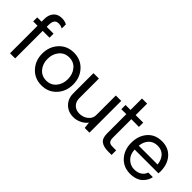

<svg xmlns="http://www.w3.org/2000/svg" viewBox="66 -1548 2348 2348"><g transform="rotate(45 1240.0 -374.0)"><path d="M127 0V-476.1H51.8V-545.9H127V-595.2Q127 -658.2 159.4 -701.7Q191.9 -745.1 250 -752Q279.8 -755.9 310.8 -750.5Q341.8 -745.1 360.8 -731.9L359.9 -662.1Q346.7 -668.9 328.9 -674.1Q311 -679.2 287.1 -679.2Q263.2 -679.2 247.1 -668Q216.3 -645 215.8 -584V-545.9H334V-476.1H215.8V0Z M868.4 -74.5Q793 6.8 675.8 6.8Q558.6 6.8 483.2 -74.5Q407.7 -155.8 407.7 -275.9Q407.7 -396 482.7 -477.5Q557.6 -559.1 675.8 -559.1Q793.9 -559.1 868.9 -477.5Q943.8 -396 943.8 -275.9Q943.8 -155.8 868.4 -74.5ZM851.6 -275.9Q851.6 -361.8 803.2 -419.4Q754.9 -477.1 675.8 -477.1Q596.7 -477.1 548.1 -419.4Q499.5 -361.8 499.5 -275.9Q499.5 -190.9 548.1 -133.5Q596.7 -76.2 675.8 -76.2Q754.9 -76.2 803.2 -133.5Q851.6 -190.9 851.6 -275.9Z M1500.5 -549.8V0H1418.5L1409.2 -83Q1380.4 -43 1329.8 -18.6Q1279.3 5.9 1225.1 5.9Q1135.3 5.9 1077.9 -52Q1020.5 -109.9 1020.5 -200.2V-549.8H1114.3V-210.9Q1114.3 -150.9 1150.9 -114Q1187.5 -77.1 1247.6 -77.1Q1311.5 -77.1 1359.4 -115Q1407.2 -152.8 1407.2 -210.9V-549.8Z M1824.2 1Q1745.1 1 1702.1 -31Q1659.2 -63 1659.2 -148.9V-479H1573.2V-551.8H1659.2V-750H1748V-551.8H1878.4V-478L1746.1 -479V-159.2Q1746.1 -118.2 1761.7 -98.1Q1777.3 -78.1 1824.2 -78.1H1884.3V1Z M2450.7 -277.8Q2450.7 -269 2448.7 -245.1H2037.1Q2040 -163.1 2088.9 -116.5Q2137.7 -69.8 2200.7 -68.8Q2260.7 -67.9 2300.3 -94Q2339.8 -120.1 2354 -164.1H2433.1Q2429.2 -136.2 2414.6 -108.6Q2399.9 -81.1 2374 -54Q2348.1 -26.9 2304 -11Q2259.8 4.9 2205.1 4.9Q2089.8 3.9 2019.3 -75.4Q1948.7 -154.8 1948.7 -273.9Q1948.7 -396 2017.3 -475.1Q2085.9 -554.2 2204.1 -554.2Q2316.9 -554.2 2383.8 -478Q2450.7 -401.9 2450.7 -277.8ZM2204.1 -478Q2133.3 -478 2090.6 -433.6Q2047.9 -389.2 2039.1 -314H2364.7Q2356.9 -389.2 2315.4 -433.6Q2273.9 -478 2204.1 -478Z"/></g></svg>

Font: ø
Style: ø
Weight: 400
Designer: Samuel Oakes
Foundry: Samuel Oakes
Version: Version 1.000;PS 001.000;hotconv 1.0.88;makeotf.lib2.5.64775